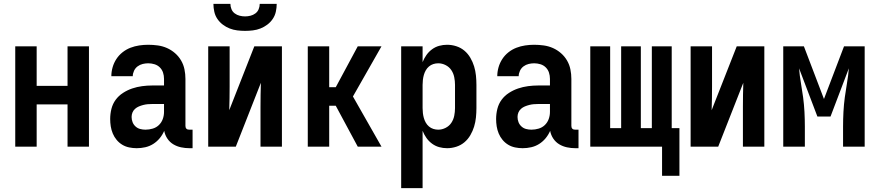

<svg xmlns="http://www.w3.org/2000/svg" viewBox="-20 -760 4540 995"><path d="M59 0V-520H170V-315H330V-520H441V0H330V-219H170V0Z M689 8H688Q669 8 649.5 4Q630 0 613.5 -10Q597 -20 584.5 -35Q572 -50 564.5 -68Q557 -86 554 -105Q551 -124 551 -143Q551 -170 557.5 -196Q564 -222 579.5 -243Q595 -264 617.5 -278.5Q640 -293 665 -301.5Q690 -310 716.5 -313.5Q743 -317 769 -317H830V-351Q830 -368 825 -383.5Q820 -399 808.5 -410.5Q797 -422 781 -427Q765 -432 748 -432Q734 -432 719.5 -428.5Q705 -425 693 -416Q681 -407 674.5 -393Q668 -379 668 -365H557Q557 -388 563.5 -411Q570 -434 583 -454Q596 -474 615 -489Q634 -504 656 -512.5Q678 -521 701.5 -524.5Q725 -528 748 -528Q773 -528 798 -524.5Q823 -521 845.5 -511Q868 -501 887 -484.5Q906 -468 918.5 -446.5Q931 -425 936 -400.5Q941 -376 941 -351V-108Q941 -104 942 -100Q943 -96 946 -93Q949 -90 953 -89Q957 -88 961 -88H978V8H961Q940 8 918.5 3.5Q897 -1 878.5 -12Q860 -23 847.5 -41.5Q835 -60 831 -82Q822 -61 807.5 -43.5Q793 -26 774 -14Q755 -2 733 3Q711 8 689 8ZM734 -88Q753 -88 771.5 -93.5Q790 -99 803.5 -112Q817 -125 823.5 -143Q830 -161 830 -180V-221H769Q757 -221 745.5 -220Q734 -219 722.5 -216Q711 -213 700 -208.5Q689 -204 680 -196Q671 -188 666.5 -177Q662 -166 662 -154Q662 -140 667 -127Q672 -114 682.5 -104.5Q693 -95 706.5 -91.5Q720 -88 734 -88Z M1059 0V-520H1170V-312Q1170 -281 1169.5 -250.5Q1169 -220 1168 -189L1298 -520H1441V0H1330V-208Q1330 -239 1330.5 -269.5Q1331 -300 1332 -331L1202 0ZM1250 -600Q1230 -600 1209.5 -602.5Q1189 -605 1170 -612.5Q1151 -620 1134.5 -632.5Q1118 -645 1106.5 -662Q1095 -679 1090.5 -699.5Q1086 -720 1086 -740H1174Q1174 -726 1179.5 -712.5Q1185 -699 1196.5 -690.5Q1208 -682 1222 -678.5Q1236 -675 1250 -675Q1264 -675 1278 -678.5Q1292 -682 1303.5 -690.5Q1315 -699 1320.5 -712.5Q1326 -726 1326 -740H1414Q1414 -720 1409.5 -699.5Q1405 -679 1393.5 -662Q1382 -645 1365.5 -632.5Q1349 -620 1330 -612.5Q1311 -605 1290.5 -602.5Q1270 -600 1250 -600Z M1575 0V-520H1686V-308H1720L1834 -520H1957L1809 -260L1957 0H1834L1720 -212H1686V0Z M2059 215V-520H2170V-438Q2178 -458 2190 -475Q2202 -492 2219 -504.5Q2236 -517 2256 -522.5Q2276 -528 2297 -528Q2321 -528 2344.5 -520.5Q2368 -513 2386.5 -497.5Q2405 -482 2417.5 -460.5Q2430 -439 2437 -416Q2444 -393 2446.5 -368.5Q2449 -344 2449 -320V-200Q2449 -176 2446.5 -151.5Q2444 -127 2437 -104Q2430 -81 2417.5 -59.5Q2405 -38 2386.5 -22.5Q2368 -7 2344.5 0.5Q2321 8 2297 8Q2276 8 2256 2.5Q2236 -3 2219 -15.5Q2202 -28 2190 -45Q2178 -62 2170 -82V215ZM2251 -88Q2271 -88 2289.5 -97.5Q2308 -107 2319 -123.5Q2330 -140 2334 -160Q2338 -180 2338 -200V-320Q2338 -340 2334 -360Q2330 -380 2319 -396.5Q2308 -413 2289.5 -422.5Q2271 -432 2251 -432Q2238 -432 2225.5 -428Q2213 -424 2203 -415.5Q2193 -407 2186.5 -395.5Q2180 -384 2176.5 -371.5Q2173 -359 2171.5 -346Q2170 -333 2170 -320V-200Q2170 -187 2171.5 -174Q2173 -161 2176.5 -148.5Q2180 -136 2186.5 -124.5Q2193 -113 2203 -104.5Q2213 -96 2225.5 -92Q2238 -88 2251 -88Z M2689 8H2688Q2669 8 2649.5 4Q2630 0 2613.5 -10Q2597 -20 2584.5 -35Q2572 -50 2564.5 -68Q2557 -86 2554 -105Q2551 -124 2551 -143Q2551 -170 2557.5 -196Q2564 -222 2579.5 -243Q2595 -264 2617.5 -278.5Q2640 -293 2665 -301.5Q2690 -310 2716.5 -313.5Q2743 -317 2769 -317H2830V-351Q2830 -368 2825 -383.5Q2820 -399 2808.5 -410.5Q2797 -422 2781 -427Q2765 -432 2748 -432Q2734 -432 2719.5 -428.5Q2705 -425 2693 -416Q2681 -407 2674.5 -393Q2668 -379 2668 -365H2557Q2557 -388 2563.5 -411Q2570 -434 2583 -454Q2596 -474 2615 -489Q2634 -504 2656 -512.5Q2678 -521 2701.5 -524.5Q2725 -528 2748 -528Q2773 -528 2798 -524.5Q2823 -521 2845.5 -511Q2868 -501 2887 -484.5Q2906 -468 2918.5 -446.5Q2931 -425 2936 -400.5Q2941 -376 2941 -351V-108Q2941 -104 2942 -100Q2943 -96 2946 -93Q2949 -90 2953 -89Q2957 -88 2961 -88H2978V8H2961Q2940 8 2918.5 3.5Q2897 -1 2878.5 -12Q2860 -23 2847.5 -41.5Q2835 -60 2831 -82Q2822 -61 2807.5 -43.5Q2793 -26 2774 -14Q2755 -2 2733 3Q2711 8 2689 8ZM2734 -88Q2753 -88 2771.5 -93.5Q2790 -99 2803.5 -112Q2817 -125 2823.5 -143Q2830 -161 2830 -180V-221H2769Q2757 -221 2745.5 -220Q2734 -219 2722.5 -216Q2711 -213 2700 -208.5Q2689 -204 2680 -196Q2671 -188 2666.5 -177Q2662 -166 2662 -154Q2662 -140 2667 -127Q2672 -114 2682.5 -104.5Q2693 -95 2706.5 -91.5Q2720 -88 2734 -88Z M3411 151V0H3039V-520H3142V-96H3199V-520H3301V-96H3358V-520H3461V-96H3501V151Z M3559 0V-520H3670V-312Q3670 -281 3669.5 -250.5Q3669 -220 3668 -189L3798 -520H3941V0H3830V-208Q3830 -239 3830.5 -269.5Q3831 -300 3832 -331L3702 0Z M4039 0V-520H4146L4250 -247L4354 -520H4461V0H4349V-104Q4349 -142 4351 -180Q4353 -218 4358 -255.5Q4363 -293 4369.5 -330.5Q4376 -368 4379 -406L4284 -156H4216L4121 -406Q4124 -368 4130.5 -330.5Q4137 -293 4142 -255.5Q4147 -218 4149 -180Q4151 -142 4151 -104V0Z"/></svg>

Font: Iosevka SS18
Style: Bold
Weight: 700
Monospace: yes
Designer: Belleve Invis
Foundry: Belleve Invis
Version: Version 25.1.1; ttfautohint (v1.8.4)